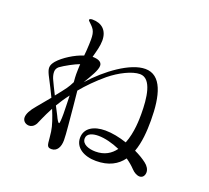

<svg xmlns="http://www.w3.org/2000/svg" viewBox="-137 -981 1275 1173"><g transform="rotate(20 500.0 -394.0)"><path d="M870 -98C848 -115 821 -131 791 -145C814 -207 819 -281 819 -350C819 -513 786 -636 680 -636C583 -636 447 -536 353 -431C385 -485 413 -530 413 -559C413 -587 382 -595 352 -595H351C362 -636 373 -673 373 -708C373 -775 333 -809 273 -809C263 -809 253 -806 253 -800C253 -792 278 -778 294 -752C303 -736 306 -718 306 -690C306 -671 305 -648 303 -618L300 -585C244 -567 178 -526 144 -487C131 -471 124 -458 124 -443C124 -417 144 -387 172 -331C181 -314 190 -295 200 -274C176 -245 151 -214 132 -192C101 -156 87 -128 87 -106C87 -81 108 -67 129 -67C144 -67 160 -75 172 -96C178 -107 194 -151 227 -212C247 -164 264 -116 269 -79C278 -18 272 11 292 19C296 20 301 21 307 21C343 21 361 -12 361 -56C361 -99 351 -185 344 -268C341 -303 337 -338 334 -369C371 -414 417 -461 472 -507C532 -556 609 -595 660 -595C737 -595 750 -469 750 -367C750 -337 750 -248 720 -173C672 -189 623 -199 579 -199C505 -199 448 -168 448 -104C448 -41 508 -4 587 -4C670 -4 724 -35 759 -83C781 -68 801 -51 818 -33C833 -17 853 -6 870 -6C891 -6 902 -24 902 -44C902 -63 890 -83 870 -98ZM174 -378C167 -392 161 -411 161 -428C161 -442 166 -454 178 -464C207 -485 264 -516 295 -527C294 -505 293 -482 293 -461C293 -448 294 -435 296 -410C287 -392 278 -376 268 -362C257 -347 237 -321 215 -294C197 -329 181 -363 174 -378ZM303 -207C303 -170 301 -144 297 -144C291 -144 281 -161 271 -183C267 -191 256 -213 242 -239C258 -266 277 -295 300 -325C301 -284 303 -239 303 -207ZM565 -57C522 -57 476 -72 476 -110C476 -143 513 -154 550 -154C592 -154 643 -141 691 -120C664 -83 624 -57 565 -57Z"/></g></svg>

Font: Shippori Mincho OTF Medium
Style: Regular
Weight: 500
Designer: FONTDASU
Foundry: FONTDASU / Google Inc. / but / Adobe
Version: Version 3.300;hotconv 1.0.109;makeotfexe 2.5.65596